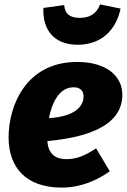

<svg xmlns="http://www.w3.org/2000/svg" viewBox="-20 -832 577 871"><path d="M332 -629C442 -629 507 -698 527 -793L434 -812C418 -770 388 -751 342 -751C299 -751 275 -767 271 -809L177 -796C172 -701 222 -629 332 -629ZM535 -402C535 -486 464 -551 330 -551C99 -551 19 -354 19 -209C19 -74 96 19 260 19C346 19 419 -13 478 -55L416 -159C366 -126 327 -110 282 -110C235 -110 199 -130 195 -192C356 -207 535 -253 535 -402ZM202 -296C216 -366 248 -436 314 -436C348 -436 359 -416 359 -394C359 -357 330 -304 202 -296Z"/></svg>

Font: Fira Sans ExtraBold
Style: Italic
Weight: 800
Italic angle: -8°
Designer: bBox Type GmbH & Carrois Corporate GbR & Edenspiekermann AG
Foundry: bBox Type GmbH & Carrois Corporate GbR & Edenspiekermann AG
Version: Version 4.301;PS 004.301;hotconv 1.0.88;makeotf.lib2.5.64775